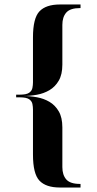

<svg xmlns="http://www.w3.org/2000/svg" viewBox="-20 -785 431 856"><path d="M82 -357H52V-363H69Q98 -363 110 -371.5Q122 -380 124.5 -393Q127 -406 127 -418V-618Q127 -704 156 -734.5Q185 -765 247 -765H339V-749H337Q293 -749 275.5 -729Q258 -709 258 -674V-497Q258 -453 242 -425.5Q226 -398 200.5 -383Q175 -368 144 -362.5Q113 -357 82 -357ZM52 -357H82Q113 -357 144 -351.5Q175 -346 200.5 -331Q226 -316 242 -288.5Q258 -261 258 -217V-40Q258 -5 275.5 15Q293 35 337 35H339V51H247Q185 51 156 20.5Q127 -10 127 -96V-296Q127 -309 124.5 -321.5Q122 -334 110 -342.5Q98 -351 69 -351H52Z"/></svg>

Font: Emberly Black
Style: Regular
Weight: 900
Designer: Rajesh Rajput
Foundry: Rajesh Rajput
Version: Version 1.000